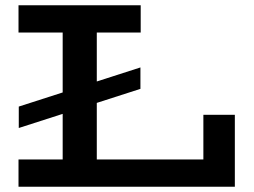

<svg xmlns="http://www.w3.org/2000/svg" viewBox="-20 -706 960 726"><path d="M51 -222V-303L511 -451V-370ZM50 0V-103H749V-272H868V0ZM217 -57V-621H346V-57ZM50 -583V-686H512V-583Z"/></svg>

Font: BioRhyme SemiExpanded SemiBold
Style: Regular
Weight: 600
Width: 6
Designer: Aoife Mooney
Foundry: Aoife Mooney Type
Version: Version 1.600;gftools[0.9.33]